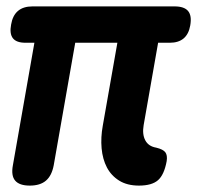

<svg xmlns="http://www.w3.org/2000/svg" viewBox="-20 -570 640 600"><path d="M414.2 10Q377.4 10 352.4 -5.6Q327.5 -21.1 314 -46.9Q300.6 -72.6 297.5 -106.6Q294.5 -140.5 301.2 -177.3L346.8 -436.4H215.1L147.9 -53.6Q141.8 -21.1 123.7 -5.6Q105.6 10 73.1 10Q40.6 10 27.4 -5.6Q14.2 -21.1 20.3 -53.6L87.5 -436.4H59.6Q31.2 -436.4 20.2 -450.6Q9.3 -464.8 14.7 -493.2Q19.4 -521.6 36.1 -535.8Q52.9 -550 81.3 -550H525.4Q555.9 -550 567.9 -535.4Q579.9 -520.9 574.5 -490.4Q569.8 -463.4 553.8 -449.9Q537.7 -436.4 510.7 -436.4H474.1L428.9 -179Q424 -150.2 434 -131.5Q443.9 -112.7 468.1 -108.6Q489.8 -103.4 496.7 -94.1Q503.6 -84.8 500.9 -66.6Q493.1 -24 473.9 -7Q454.6 10 414.2 10Z"/></svg>

Font: Maple Mono
Style: Italic
Weight: 400
Italic angle: -10°
Monospace: yes
Designer: subframe7536
Version: Version 7.300